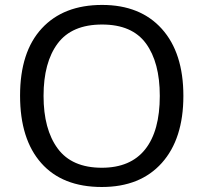

<svg xmlns="http://www.w3.org/2000/svg" viewBox="-20 -745 821 775"><path d="M61 -358.9Q61 -535.6 148.7 -630.4Q236.3 -725.1 392.1 -725.1Q546.4 -725.1 633.3 -628.4Q720.2 -531.7 720.2 -357.9Q720.2 -184.6 633.3 -87.4Q546.4 9.8 391.1 9.8Q231.9 9.8 146.5 -86.7Q61 -183.1 61 -358.9ZM625 -357.9Q625 -493.2 569.1 -569.6Q513.2 -646 392.1 -646Q270 -646 212.9 -569.6Q155.8 -493.2 155.8 -357.9Q155.8 -223.1 212.9 -145.5Q270 -67.9 391.1 -67.9Q506.8 -67.9 565.9 -142.1Q625 -216.3 625 -357.9Z"/></svg>

Font: NotoSansMyanmarRegular
Style: Regular
Weight: 400
Designer: Monotype Design team
Foundry: Monotype Imaging Inc.
Version: Version 1.05